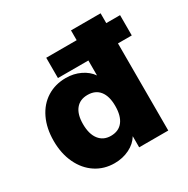

<svg xmlns="http://www.w3.org/2000/svg" viewBox="-162 -849 979 1000"><g transform="rotate(-30 328.0 -348.5)"><path d="M656 -524H573V0H398V-67Q377 -32 336.5 -12Q296 8 247 8Q184 8 134.5 -24.5Q85 -57 57 -116Q29 -175 29 -251Q29 -327 56.5 -384.5Q84 -442 133.5 -473Q183 -504 247 -504Q294 -504 333.5 -485Q373 -466 395 -434V-524H212V-646H395V-705H573V-646H656ZM398 -249Q398 -308 373 -339.5Q348 -371 301 -371Q255 -371 230 -340Q205 -309 205 -251Q205 -191 230.5 -158Q256 -125 301 -125Q348 -125 373 -157Q398 -189 398 -249Z"/></g></svg>

Font: wassup Sans
Style: Black
Weight: 900
Version: Version 2.001